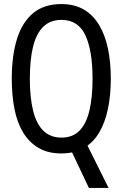

<svg xmlns="http://www.w3.org/2000/svg" viewBox="-20 -746 603 946"><path d="M418 180 320 -27 379 -93 515 180ZM281 10Q216 10 169.5 -17.5Q123 -45 93.5 -94Q64 -143 51 -210.5Q38 -278 38 -358Q38 -471 63.5 -553.5Q89 -636 143 -681Q197 -726 282 -726Q347 -726 393 -699Q439 -672 468.5 -622.5Q498 -573 512 -506Q526 -439 526 -359Q526 -278 512 -210.5Q498 -143 469 -93.5Q440 -44 393.5 -17Q347 10 281 10ZM283 -68Q338 -68 371.5 -102Q405 -136 420.5 -201Q436 -266 436 -358Q436 -497 400.5 -572.5Q365 -648 283 -648Q227 -648 192.5 -613.5Q158 -579 142.5 -514.5Q127 -450 127 -358Q127 -266 143 -201Q159 -136 193.5 -102Q228 -68 283 -68Z"/></svg>

Font: Noto Sans Mono SemiCondensed
Style: Regular
Weight: 400
Width: 4
Designer: Monotype Design Team
Foundry: Monotype Imaging Inc.
Version: Version 2.010